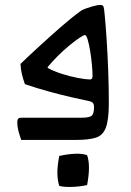

<svg xmlns="http://www.w3.org/2000/svg" viewBox="-20 -567 531 778"><path d="M404 -509Q408 -469 412 -408.5Q416 -348 418.5 -280.5Q421 -213 421 -150Q421 -82 409 -50Q397 -18 368 -9Q339 0 287 0H66Q58 -23 54 -39Q50 -55 50 -73Q50 -90 65 -90Q124 -90 187 -90Q250 -90 310 -90Q345 -90 353 -99.5Q361 -109 361 -133Q361 -144 356.5 -150Q352 -156 329 -160Q309 -164 269.5 -173Q230 -182 180.5 -195.5Q131 -209 81 -226Q74 -245 69 -265.5Q64 -286 63 -308Q94 -338 136.5 -377Q179 -416 224 -455.5Q269 -495 309 -524Q326 -533 350.5 -540Q375 -547 386 -547Q397 -547 399.5 -540Q402 -533 404 -509ZM175 -291Q196 -279 230 -268Q264 -257 296.5 -251Q329 -245 345 -245Q355 -245 355 -259Q355 -277 352.5 -304.5Q350 -332 345.5 -359.5Q341 -387 335.5 -406Q330 -425 324 -425Q319 -425 301 -413Q283 -401 259.5 -381.5Q236 -362 213 -339Q190 -316 173 -295Q172 -293 175 -291ZM220 186Q213 164 212.5 135.5Q212 107 220 65Q255 57 285.5 56Q316 55 333 62Q348 103 333 183Q299 190 267 190.5Q235 191 220 186Z"/></svg>

Font: Ruwudu
Style: Regular
Weight: 400
Designer: Becca Hirsbrunner Spalinger
Foundry: SIL International
Version: Version 3.000